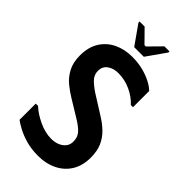

<svg xmlns="http://www.w3.org/2000/svg" viewBox="-271 -936 1015 1015"><g transform="rotate(45 236.5 -429.0)"><path d="M448 -179Q448 -119 422 -76.5Q396 -34 349.5 -11Q303 12 243 12Q194 12 153.5 0.5Q113 -11 83.5 -27Q54 -43 40 -54V-175H57Q88 -146 136 -123.5Q184 -101 229 -101Q255 -101 276 -109.5Q297 -118 310 -134Q323 -150 323 -174Q323 -206 304.5 -227Q286 -248 248 -271L153 -329Q123 -347 93.5 -371Q64 -395 44.5 -431.5Q25 -468 25 -520Q25 -583 52 -625.5Q79 -668 124.5 -689.5Q170 -711 225 -711Q271 -711 307.5 -701.5Q344 -692 372 -677.5Q400 -663 417 -646V-525H401Q372 -557 328 -577.5Q284 -598 235 -598Q199 -598 174.5 -580.5Q150 -563 150 -530Q150 -498 175.5 -474Q201 -450 239 -427L331 -369Q365 -348 391.5 -322Q418 -296 433 -261.5Q448 -227 448 -179ZM197 -754 121 -862V-870H159L228 -800H238L307 -870H345V-862L269 -754Z"/></g></svg>

Font: Phudu Medium
Style: Regular
Weight: 500
Version: Version 1.005;gftools[0.9.23]